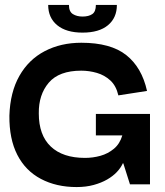

<svg xmlns="http://www.w3.org/2000/svg" viewBox="-20 -746 669 777"><path d="M290 11Q208 11 145.5 -22Q83 -55 50 -119.5Q17 -184 18 -278Q21 -373 58.5 -439Q96 -505 161 -539Q226 -573 309 -573Q428 -573 491 -523Q554 -473 575 -378L459 -360Q450 -399 426.5 -420.5Q403 -442 372 -451Q341 -460 309 -460Q219 -460 177.5 -411.5Q136 -363 137 -287Q137 -199 185.5 -153Q234 -107 324 -107Q356 -107 386.5 -115.5Q417 -124 441 -144Q465 -164 475 -198H368V-285H587V0H506L479 -85H477Q469 -67 453 -50Q437 -33 413.5 -19.5Q390 -6 359 2.5Q328 11 290 11ZM314 -614Q248 -614 211.5 -644Q175 -674 175 -726H259Q259 -699 275 -689Q291 -679 314 -679Q339 -679 353.5 -689Q368 -699 368 -726H453Q453 -674 417 -644Q381 -614 314 -614Z"/></svg>

Font: Darker Grotesque Light ExtraBold
Style: Regular
Weight: 800
Version: Version 1.000;gftools[0.9.28]